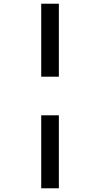

<svg xmlns="http://www.w3.org/2000/svg" viewBox="-20 -779 540 1034"><path d="M202 -366H297V-759H202ZM202 235H297V-158H202Z"/></svg>

Font: Noto Sans Mono ExtraCondensed SemiBold
Style: Regular
Weight: 600
Width: 2
Designer: Monotype Design Team
Foundry: Monotype Imaging Inc.
Version: Version 2.014